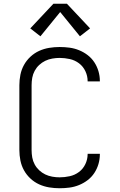

<svg xmlns="http://www.w3.org/2000/svg" viewBox="-20 -993 640 1021"><path d="M297 8Q269 8 241.5 3.5Q214 -1 188.5 -12.5Q163 -24 142 -43.5Q121 -63 107.5 -87.5Q94 -112 88.5 -139.5Q83 -167 83 -195V-540Q83 -568 88.5 -595.5Q94 -623 107.5 -647.5Q121 -672 142 -691.5Q163 -711 188.5 -722.5Q214 -734 241.5 -738.5Q269 -743 297 -743Q324 -743 350 -739.5Q376 -736 400.5 -726Q425 -716 446 -700Q467 -684 481.5 -662Q496 -640 503.5 -614.5Q511 -589 511 -563Q511 -562 511 -561.5Q511 -561 511 -560H446Q446 -560 446 -560.5Q446 -561 446 -562Q446 -589 434 -614.5Q422 -640 400 -656.5Q378 -673 351 -679Q324 -685 297 -685Q278 -685 258 -681.5Q238 -678 220.5 -669.5Q203 -661 188.5 -647.5Q174 -634 164.5 -616.5Q155 -599 151.5 -579.5Q148 -560 148 -540V-195Q148 -175 151.5 -155.5Q155 -136 164.5 -118.5Q174 -101 188.5 -87.5Q203 -74 220.5 -65.5Q238 -57 258 -53.5Q278 -50 297 -50Q324 -50 351 -56Q378 -62 400 -78.5Q422 -95 434 -120.5Q446 -146 446 -173Q446 -174 446 -174.5Q446 -175 446 -175H511Q511 -174 511 -173.5Q511 -173 511 -172Q511 -146 503.5 -120.5Q496 -95 481.5 -73Q467 -51 446 -35Q425 -19 400.5 -9Q376 1 350 4.5Q324 8 297 8ZM405 -800 300 -929 195 -800 141 -842 264 -973H336L459 -842Z"/></svg>

Font: Iosevka Custom Light Extended
Style: Regular
Weight: 300
Width: 7
Monospace: yes
Designer: Belleve Invis
Foundry: Belleve Invis
Version: Version 11.2.4; ttfautohint (v1.8.4)